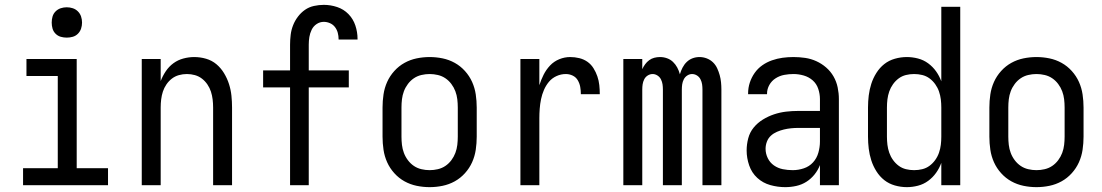

<svg xmlns="http://www.w3.org/2000/svg" viewBox="-20 -763 4540 791"><path d="M75 0V-70H218V-450H89V-520H296V-70H425V0ZM255 -608Q242 -608 230 -611.5Q218 -615 209 -624Q200 -633 196.5 -645Q193 -657 193 -670Q193 -683 196.5 -695Q200 -707 209 -716Q218 -725 230 -729Q242 -733 255 -733Q268 -733 280 -729Q292 -725 301 -716Q310 -707 314 -695Q318 -683 318 -670Q318 -657 314 -645Q310 -633 301 -624Q292 -615 280 -611.5Q268 -608 255 -608Z M564 0V-520H642V-429Q650 -450 663 -469.5Q676 -489 694.5 -502.5Q713 -516 735.5 -522Q758 -528 780 -528Q805 -528 829 -521Q853 -514 871.5 -498.5Q890 -483 903 -461.5Q916 -440 923.5 -416.5Q931 -393 933.5 -368.5Q936 -344 936 -320V0H858V-320Q858 -337 856 -353.5Q854 -370 849 -385.5Q844 -401 834.5 -415Q825 -429 812 -439Q799 -449 783 -453.5Q767 -458 750 -458Q733 -458 717 -453.5Q701 -449 688 -439Q675 -429 665.5 -415Q656 -401 651 -385.5Q646 -370 644 -353.5Q642 -337 642 -320V0Z M1175 0V-403H1064V-473H1175V-579Q1175 -599 1177.5 -619.5Q1180 -640 1187.5 -659Q1195 -678 1207.5 -694.5Q1220 -711 1236.5 -722.5Q1253 -734 1273.5 -738.5Q1294 -743 1314 -743Q1342 -743 1369 -734Q1396 -725 1415.5 -705Q1435 -685 1444 -658Q1453 -631 1453 -603V-600H1375V-601Q1375 -615 1371.5 -628Q1368 -641 1360 -651.5Q1352 -662 1339.5 -667.5Q1327 -673 1314 -673Q1298 -673 1284.5 -664Q1271 -655 1264 -640.5Q1257 -626 1254.5 -610.5Q1252 -595 1252 -579V-473H1417V-403H1252V0Z M1750 8Q1723 8 1696.5 2.5Q1670 -3 1646.5 -16Q1623 -29 1604.5 -49.5Q1586 -70 1575 -94.5Q1564 -119 1560 -146Q1556 -173 1556 -200V-320Q1556 -347 1560 -374Q1564 -401 1575 -425.5Q1586 -450 1604.5 -470.5Q1623 -491 1646.5 -504Q1670 -517 1696.5 -522.5Q1723 -528 1750 -528Q1777 -528 1803.5 -522.5Q1830 -517 1853.5 -504Q1877 -491 1895.5 -470.5Q1914 -450 1925 -425.5Q1936 -401 1940 -374Q1944 -347 1944 -320V-200Q1944 -173 1940 -146Q1936 -119 1925 -94.5Q1914 -70 1895.5 -49.5Q1877 -29 1853.5 -16Q1830 -3 1803.5 2.5Q1777 8 1750 8ZM1750 -62Q1767 -62 1784 -66Q1801 -70 1815 -79.5Q1829 -89 1839.5 -103Q1850 -117 1856 -133Q1862 -149 1864 -166Q1866 -183 1866 -200V-320Q1866 -337 1864 -354Q1862 -371 1856 -387Q1850 -403 1839.5 -417Q1829 -431 1815 -440.5Q1801 -450 1784 -454Q1767 -458 1750 -458Q1733 -458 1716 -454Q1699 -450 1685 -440.5Q1671 -431 1660.5 -417Q1650 -403 1644 -387Q1638 -371 1636 -354Q1634 -337 1634 -320V-200Q1634 -183 1636 -166Q1638 -149 1644 -133Q1650 -117 1660.5 -103Q1671 -89 1685 -79.5Q1699 -70 1716 -66Q1733 -62 1750 -62Z M2124 0V-520H2202V-412Q2209 -434 2219.5 -455Q2230 -476 2246 -493Q2262 -510 2284 -519Q2306 -528 2329 -528Q2348 -528 2366.5 -523.5Q2385 -519 2400 -508.5Q2415 -498 2425 -482Q2435 -466 2441 -448.5Q2447 -431 2449 -412.5Q2451 -394 2451 -375H2373Q2373 -390 2370.5 -404.5Q2368 -419 2360.5 -432Q2353 -445 2339.5 -451.5Q2326 -458 2311 -458Q2291 -458 2272.5 -449.5Q2254 -441 2241.5 -426Q2229 -411 2221 -392.5Q2213 -374 2209 -354.5Q2205 -335 2203.5 -315Q2202 -295 2202 -276V0Z M2548 0V-520H2626V-478Q2631 -489 2638 -498.5Q2645 -508 2654.5 -515Q2664 -522 2675.5 -525Q2687 -528 2699 -528Q2714 -528 2728 -523Q2742 -518 2752.5 -508Q2763 -498 2770 -485Q2777 -472 2781 -457Q2785 -471 2792 -484.5Q2799 -498 2809.5 -508Q2820 -518 2833.5 -523Q2847 -528 2862 -528Q2877 -528 2891.5 -522.5Q2906 -517 2917 -506.5Q2928 -496 2934.5 -482Q2941 -468 2945 -453.5Q2949 -439 2950.5 -424Q2952 -409 2952 -394V0H2874V-394Q2874 -405 2872.5 -415.5Q2871 -426 2866 -436Q2861 -446 2851.5 -452Q2842 -458 2831 -458Q2821 -458 2811.5 -452Q2802 -446 2797 -436Q2792 -426 2790.5 -415.5Q2789 -405 2789 -394V0H2711V-394Q2711 -405 2709.5 -415.5Q2708 -426 2703 -436Q2698 -446 2688.5 -452Q2679 -458 2669 -458Q2658 -458 2648.5 -452Q2639 -446 2634 -436Q2629 -426 2627.5 -415.5Q2626 -405 2626 -394V0Z M3215 8Q3184 8 3153.5 -0.5Q3123 -9 3100 -30Q3077 -51 3066.5 -81.5Q3056 -112 3056 -143Q3056 -168 3062.5 -193Q3069 -218 3085 -237.5Q3101 -257 3123 -270.5Q3145 -284 3169 -292Q3193 -300 3218 -303Q3243 -306 3269 -306H3358V-355Q3358 -376 3351 -397Q3344 -418 3328 -432Q3312 -446 3291 -452Q3270 -458 3249 -458Q3230 -458 3211 -454.5Q3192 -451 3175.5 -440.5Q3159 -430 3149.5 -413Q3140 -396 3140 -377V-375H3062V-378Q3062 -401 3069 -422.5Q3076 -444 3089 -462.5Q3102 -481 3120.5 -494Q3139 -507 3160.5 -514.5Q3182 -522 3204 -525Q3226 -528 3249 -528Q3273 -528 3297 -524.5Q3321 -521 3343 -511Q3365 -501 3383.5 -485Q3402 -469 3414 -448Q3426 -427 3431 -403Q3436 -379 3436 -355V0H3358V-83Q3350 -62 3335.5 -44Q3321 -26 3302 -14Q3283 -2 3260.5 3Q3238 8 3215 8ZM3246 -62Q3269 -62 3291.5 -69.5Q3314 -77 3329.5 -94Q3345 -111 3351.5 -134Q3358 -157 3358 -180V-236H3269Q3254 -236 3239 -234.5Q3224 -233 3209.5 -229.5Q3195 -226 3181 -220Q3167 -214 3156 -204Q3145 -194 3139.5 -179.5Q3134 -165 3134 -150Q3134 -130 3143 -111.5Q3152 -93 3168.5 -81.5Q3185 -70 3205 -66Q3225 -62 3246 -62Z M3716 8Q3691 8 3666.5 1Q3642 -6 3623 -21Q3604 -36 3590.5 -57.5Q3577 -79 3569.5 -102.5Q3562 -126 3559 -150.5Q3556 -175 3556 -200V-320Q3556 -345 3559 -369.5Q3562 -394 3569.5 -417.5Q3577 -441 3590.5 -462.5Q3604 -484 3623 -499Q3642 -514 3666.5 -521Q3691 -528 3716 -528Q3739 -528 3762 -522Q3785 -516 3804 -502Q3823 -488 3836.5 -469Q3850 -450 3858 -428V-735H3936V0H3858V-92Q3850 -70 3836.5 -51Q3823 -32 3804 -18Q3785 -4 3762 2Q3739 8 3716 8ZM3746 -62Q3763 -62 3779.5 -66Q3796 -70 3809.5 -80Q3823 -90 3833 -104Q3843 -118 3848.5 -134Q3854 -150 3856 -166.5Q3858 -183 3858 -200V-320Q3858 -337 3856 -353.5Q3854 -370 3848.5 -386Q3843 -402 3833 -416Q3823 -430 3809.5 -440Q3796 -450 3779.5 -454Q3763 -458 3746 -458Q3729 -458 3712.5 -454Q3696 -450 3682.5 -440Q3669 -430 3659 -416Q3649 -402 3643.5 -386Q3638 -370 3636 -353.5Q3634 -337 3634 -320V-200Q3634 -183 3636 -166.5Q3638 -150 3643.5 -134Q3649 -118 3659 -104Q3669 -90 3682.5 -80Q3696 -70 3712.5 -66Q3729 -62 3746 -62Z M4250 8Q4223 8 4196.5 2.5Q4170 -3 4146.5 -16Q4123 -29 4104.5 -49.5Q4086 -70 4075 -94.5Q4064 -119 4060 -146Q4056 -173 4056 -200V-320Q4056 -347 4060 -374Q4064 -401 4075 -425.5Q4086 -450 4104.5 -470.5Q4123 -491 4146.5 -504Q4170 -517 4196.5 -522.5Q4223 -528 4250 -528Q4277 -528 4303.5 -522.5Q4330 -517 4353.5 -504Q4377 -491 4395.5 -470.5Q4414 -450 4425 -425.5Q4436 -401 4440 -374Q4444 -347 4444 -320V-200Q4444 -173 4440 -146Q4436 -119 4425 -94.5Q4414 -70 4395.5 -49.5Q4377 -29 4353.5 -16Q4330 -3 4303.5 2.5Q4277 8 4250 8ZM4250 -62Q4267 -62 4284 -66Q4301 -70 4315 -79.5Q4329 -89 4339.5 -103Q4350 -117 4356 -133Q4362 -149 4364 -166Q4366 -183 4366 -200V-320Q4366 -337 4364 -354Q4362 -371 4356 -387Q4350 -403 4339.5 -417Q4329 -431 4315 -440.5Q4301 -450 4284 -454Q4267 -458 4250 -458Q4233 -458 4216 -454Q4199 -450 4185 -440.5Q4171 -431 4160.5 -417Q4150 -403 4144 -387Q4138 -371 4136 -354Q4134 -337 4134 -320V-200Q4134 -183 4136 -166Q4138 -149 4144 -133Q4150 -117 4160.5 -103Q4171 -89 4185 -79.5Q4199 -70 4216 -66Q4233 -62 4250 -62Z"/></svg>

Font: Iosevka MaddieWtf
Style: Regular
Weight: 400
Monospace: yes
Designer: Belleve Invis
Foundry: Belleve Invis
Version: Version 31.3.0; ttfautohint (v1.8.3)